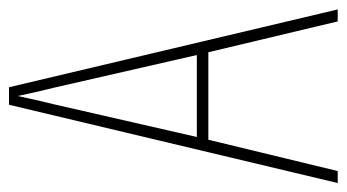

<svg xmlns="http://www.w3.org/2000/svg" viewBox="-188 -566 754 417"><g transform="rotate(-90 188.5 -357.0)"><path d="M351 0H377L208 -714H170L0 0H26L94 -281H284ZM208 -612 278 -306H100L170 -612C178 -646 183 -666 189 -695C195 -666 200 -645 208 -612Z"/></g></svg>

Font: Noto Sans Malayalam ExtraCondensed Thin
Style: Regular
Weight: 100
Width: 2
Designer: Jelle Bosma - Monotype Design Team
Foundry: Monotype Imaging Inc.
Version: Version 2.104